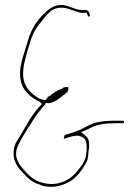

<svg xmlns="http://www.w3.org/2000/svg" viewBox="-20 -723 555 765"><path d="M34 -110C34 -81 50 -56 69 -37C89 -15 109 5 137 12H140V14C168 25 204 23 230 13C266 2 296 -27 315 -61C329 -85 331 -85 333 -125V-126H334C337 -163 333 -172 320 -183L303 -197L322 -204C328 -207 335 -210 342 -214C368 -228 403 -232 440 -232H469C473 -232 474 -233 474 -237C474 -241 473 -242 469 -242H440C412 -242 393 -241 369 -236C348 -232 330 -221 311 -212C288 -199 263 -193 238 -185C236 -180 235 -177 234 -170C236 -171 243 -172 248 -174C261 -178 277 -184 295 -182H296V-181C321 -176 327 -159 325 -126C323 -92 318 -86 309 -69V-68L307 -66C286 -37 265 -10 227 3C201 13 169 12 142 3C114 -5 93 -26 78 -43C65 -57 44 -81 44 -110C44 -121 47 -133 51 -141C55 -151 62 -163 71 -179C97 -221 126 -271 160 -307V-310H162L163 -313H165C171 -311 177 -312 183 -314H185C205 -320 220 -334 237 -347C246 -354 251 -358 252 -365C254 -378 252 -375 250 -376C246 -377 236 -376 229 -372V-371L228 -370C206 -362 193 -354 174 -337V-339H170V-334L161 -324H159C152 -326 146 -326 136 -331H135C105 -349 72 -376 72 -429C72 -451 76 -470 81 -488C87 -516 96 -540 104 -567C113 -596 131 -622 148 -641C161 -658 177 -680 199 -688C219 -695 240 -693 258 -686C272 -682 298 -670 310 -672H326V-671C328 -666 330 -659 331 -658C339 -654 339 -662 337 -669H336V-671C334 -679 326 -686 310 -683H309C279 -683 256 -701 229 -703C204 -705 183 -694 166 -678C135 -652 108 -615 94 -570C89 -555 85 -542 82 -531L70 -492C64 -471 60 -452 60 -429C60 -373 91 -343 129 -322C136 -321 144 -313 147 -308L139 -300C110 -271 84 -223 63 -186C44 -157 34 -143 34 -110ZM174 -336C174 -336 173 -336 173 -336C173 -336 174 -336 174 -336ZM250 -376C250 -376 249 -376 249 -376C249 -376 250 -376 250 -376ZM295 -182C295 -182 295 -181 295 -181C295 -181 295 -182 295 -182ZM334 -125C334 -125 333 -125 333 -125C333 -125 334 -125 334 -125ZM342 -214Z"/></svg>

Font: Stray Cat
Style: HlCn
Weight: 100
Version: Version 1.0